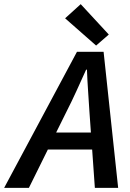

<svg xmlns="http://www.w3.org/2000/svg" viewBox="-78 -903 627 923"><path d="M241 -365 192 -266H359L352 -365Q349 -415 345.5 -465Q342 -515 340 -568H336Q312 -515 289.5 -465.5Q267 -416 241 -365ZM-58 0 292 -654H420L490 0H378L365 -184H152L61 0ZM384 -684 235 -815 310 -883 445 -737Z"/></svg>

Font: Source Sans Pro SemiBold
Style: Italic
Weight: 600
Italic angle: -11°
Designer: Paul D. Hunt
Foundry: Adobe Systems Incorporated
Version: Version 1.095;hotconv 1.0.109;makeotfexe 2.5.65596